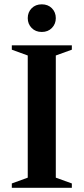

<svg xmlns="http://www.w3.org/2000/svg" viewBox="-20 -890 396 910"><path d="M320.5 -20.5V0H36V-20.5L111.5 -48V-627L36 -654.5V-675H320.5V-654.5L244.5 -627V-48ZM178 -738.5Q148.5 -738.5 130 -757.5Q111.5 -776.5 111.5 -804Q111.5 -832 130 -850.8Q148.5 -869.5 178 -869.5Q207.5 -869.5 226 -850.8Q244.5 -832 244.5 -804Q244.5 -776.5 226 -757.5Q207.5 -738.5 178 -738.5Z"/></svg>

Font: Newsreader 24pt SemiBold
Style: Regular
Weight: 600
Designer: Hugues Gentile
Foundry: Production Type
Version: Version 1.003